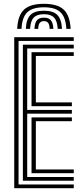

<svg xmlns="http://www.w3.org/2000/svg" viewBox="-20 -997 439 1017"><path d="M212.6 -976.8Q284.6 -976.8 317.5 -946Q350.3 -915.1 354.3 -844H331.4Q328.2 -905.4 300.6 -931.9Q273 -958.4 212.9 -958.4Q152 -958.4 124.4 -931.9Q96.7 -905.4 93.9 -844H71Q74.3 -915.1 107.2 -946Q140.1 -976.8 212.6 -976.8ZM212.6 -940.2Q261.3 -940.2 283.6 -917.9Q305.8 -895.6 308.4 -844H285.7Q283.5 -885.6 266.5 -903.7Q249.6 -921.8 212.6 -921.8Q175.5 -921.8 158.5 -903.7Q141.6 -885.6 139.5 -844H116.8Q119.2 -895.6 141.4 -917.9Q163.6 -940.2 212.6 -940.2ZM212.7 -903.5Q237.8 -903.5 249.4 -889.7Q261.1 -875.9 262.8 -844H242.6Q242.7 -866 235 -875.6Q227.3 -885.2 212.7 -885.2Q198.2 -885.2 190.4 -875.6Q182.7 -866 182.6 -844H162.4Q164 -875.9 175.6 -889.7Q187.3 -903.5 212.7 -903.5ZM55.4 0V-800H370.7V-780.1H78.3V-19.9H370.7V0ZM147 -79.5V-375H360.7V-355.1H169.9V-99.4H370.7V-79.5ZM101.2 -39.7V-760.3H370.7V-740.4H124.1V-414.7H360.7V-394.9H124.1V-59.6H370.7V-39.7ZM147 -434.6V-720.5H370.7V-700.6H169.9V-454.5H360.7V-434.6Z"/></svg>

Font: Big Shoulders Inline Text Thin
Style: Regular
Weight: 100
Designer: Patric King
Foundry: XO Type Co
Version: Version 2.002